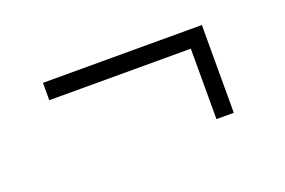

<svg xmlns="http://www.w3.org/2000/svg" viewBox="-49 -497 773 520"><g transform="rotate(-20 338.0 -236.5)"><path d="M504 -110V-313H96V-363H554V-110Z"/></g></svg>

Font: Libre Baskerville
Style: Italic
Weight: 400
Italic angle: -15°
Designer: Pablo Impallari, Rodrigo Fuenzalida
Foundry: Pablo Impallari, Rodrigo Fuenzalida
Version: Version 1.051;Glyphs 3.2.3 (3260)